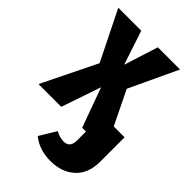

<svg xmlns="http://www.w3.org/2000/svg" viewBox="-235 -617 923 923"><g transform="rotate(45 227.0 -155.0)"><path d="M390.1 -111.8H463.9V53.2Q463.9 134.3 416.3 177.7Q368.7 221.2 292 221.2Q216.3 221.2 164.1 179.2L215.8 94.2Q243.7 109.9 271 109.9Q313 109.9 313 61V0H287.1L213.9 -202.1L145 0H-9.8L127 -278.8L2 -530.8H158.2L215.8 -356.9L271 -530.8H421.9L306.2 -284.2Z"/></g></svg>

Font: Fira Sans Compressed
Style: Bold
Weight: 700
Width: 1
Designer: Carrois Corporate & Edenspiekermann AG
Foundry: Carrois Corporate GbR & Edenspiekermann AG
Version: Version 4.203;PS 004.203;hotconv 1.0.88;makeotf.lib2.5.64775